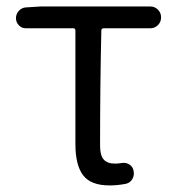

<svg xmlns="http://www.w3.org/2000/svg" viewBox="-20 -560 547 593"><path d="M318.4 12.7Q260.7 12.7 236.8 -18.6Q212.9 -49.8 212.9 -115.2V-465.8Q212.9 -472.7 206.1 -472.7H59.6Q46.9 -472.7 38.1 -481.9Q29.3 -491.2 29.3 -503.9Q29.3 -516.6 38.1 -526.4Q46.9 -536.1 59.6 -537.1L106.4 -540H444.3Q458 -540 467.8 -530.3Q477.5 -520.5 477.5 -506.3Q477.5 -492.2 467.8 -482.4Q458 -472.7 444.3 -472.7H300.8Q293 -472.7 293 -465.8Q289.1 -300.8 289.1 -109.4Q289.1 -80.1 300.3 -67.4Q311.5 -54.7 335 -54.7Q344.7 -54.7 356.4 -56.6Q369.1 -58.6 379.9 -51.8Q390.6 -44.9 392.6 -32.2Q395.5 -18.6 388.7 -6.8Q381.8 4.9 368.2 7.8Q342.8 12.7 318.4 12.7Z"/></svg>

Font: Gen Jyuu Gothic Normal
Style: Regular
Weight: 300
Designer: [Source Han Sans]
Ryoko NISHIZUKA  (kana & ideographs); Paul D. Hunt (Latin, Greek & Cyrillic); Wenlong ZHANG  (bopomofo
Version: Version 1.002.20150607